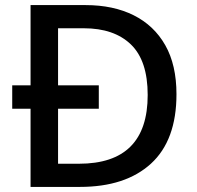

<svg xmlns="http://www.w3.org/2000/svg" viewBox="-20 -827 773 754"><path d="M316 -807Q425 -807 505 -767Q585 -727 629 -649.5Q673 -572 673 -457Q673 -276 573 -184.5Q473 -93 294 -93H100V-400H28V-492H100V-807ZM309 -716H208V-492H368V-400H208V-184H290Q560 -184 560 -454Q560 -589 494 -652.5Q428 -716 309 -716Z"/></svg>

Font: Noto Sans Telugu UI Medium
Style: Regular
Weight: 500
Designer: Jelle Bosma - Monotype Design Team
Foundry: Monotype Imaging Inc.
Version: Version 2.005; ttfautohint (v1.8.4.7-5d5b)